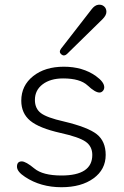

<svg xmlns="http://www.w3.org/2000/svg" viewBox="-20 -776 517 803"><path d="M237 7Q150 7 85 -36Q51 -58 51 -79Q51 -101 71 -101Q88 -101 123.5 -71.5Q159 -42 237 -42Q366 -42 366 -128Q366 -164 338 -183.5Q310 -203 233 -220Q144 -240 106.5 -271Q69 -302 69 -355Q69 -418 118.5 -457.5Q168 -497 247 -497Q326 -497 381 -458Q416 -433 416 -411Q416 -402 410 -395.5Q404 -389 396 -389Q378 -389 346.5 -418.5Q315 -448 244 -448Q191 -448 158.5 -423.5Q126 -399 126 -358Q126 -322 151 -303Q176 -284 247 -268Q348 -244 385 -214.5Q422 -185 422 -128Q422 -67 371 -30Q320 7 237 7ZM260 -550Q248 -539 236.5 -548.5Q225 -558 235 -572L363 -737Q376 -754 390.5 -756Q405 -758 415 -749.5Q425 -741 425 -726.5Q425 -712 409 -696Z"/></svg>

Font: Nunito VF Beta Light
Style: Regular
Weight: 300
Designer: Vernon Adams
Foundry: newtypography
Version: Version 3.001